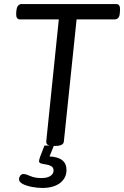

<svg xmlns="http://www.w3.org/2000/svg" viewBox="-20 -720 614 950"><path d="M189 210Q166 210 139 205Q112 200 93 190.5Q74 181 74 166Q74 158 80 149.5Q86 141 96 141Q108 141 130 151Q152 161 185 161Q214 161 229.5 150.5Q245 140 245 124Q245 109 234 102.5Q223 96 209 94Q195 92 184 89Q173 86 173 77Q173 72 178.5 56Q184 40 200 0H225Q207 -4 209 -22L271 -624H79Q59 -624 60 -652L61 -667Q63 -685 70 -692.5Q77 -700 87 -700H555Q575 -700 574 -672L573 -657Q572 -639 565 -631.5Q558 -624 547 -624H359L296 -20Q294 2 254 2H246L225 54Q309 58 309 121Q309 161 277 185.5Q245 210 189 210Z"/></svg>

Font: Asap
Style: Italic
Weight: 400
Italic angle: -6°
Designer: Pablo Cosgaya
Foundry: Omnibus-Type
Version: Version 3.001; ttfautohint (v1.8.3)